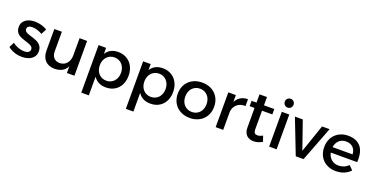

<svg xmlns="http://www.w3.org/2000/svg" viewBox="-27 -1655 5360 2753"><g transform="rotate(20 2653.0 -278.0)"><path d="M388 -402Q352.5 -423 311.5 -435.5Q270.5 -448 235 -448Q218 -448 203.8 -445Q189.5 -442 179 -435.2Q168.5 -428.5 162.8 -417.8Q157 -407 157 -392Q157 -373 169.2 -360.5Q181.5 -348 201.2 -339Q221 -330 246.5 -322.8Q272 -315.5 298.5 -306.8Q325 -298 350.2 -286.5Q375.5 -275 395.2 -257.2Q415 -239.5 427 -214Q439 -188.5 439 -152Q439 -111.5 422.2 -82Q405.5 -52.5 377.2 -33.5Q349 -14.5 312 -5.2Q275 4 235 4Q206 4 176.2 -0.8Q146.5 -5.5 118.8 -15Q91 -24.5 66 -38.2Q41 -52 21 -70L62 -148Q79.5 -132.5 101.2 -120.2Q123 -108 146.5 -99.5Q170 -91 194.2 -86.5Q218.5 -82 240 -82Q258.5 -82 274.2 -85.5Q290 -89 301.8 -96.2Q313.5 -103.5 320.2 -115Q327 -126.5 327 -142Q327 -163 315 -176.8Q303 -190.5 283.2 -200.2Q263.5 -210 238.5 -217.5Q213.5 -225 187.2 -233.5Q161 -242 136 -253Q111 -264 91.2 -281Q71.5 -298 59.8 -323Q48 -348 48 -384Q48 -424.5 64.2 -453.2Q80.5 -482 107.8 -500.5Q135 -519 170.5 -527.5Q206 -536 244 -536Q269 -536 294.5 -532.2Q320 -528.5 344 -521.8Q368 -515 390 -505.2Q412 -495.5 430 -483Z M653 -231Q653 -168.5 686 -133.2Q719 -98 777 -98Q811.5 -99 838.8 -112.2Q866 -125.5 884.8 -148.8Q903.5 -172 913.2 -203Q923 -234 923 -270V-531H1038V0H923V-103.5Q896 -47 847.5 -21.8Q799 3.5 733 4Q687.5 4 651.2 -10.2Q615 -24.5 589.8 -51Q564.5 -77.5 551.2 -115.5Q538 -153.5 538 -201V-531H653Z M1213 -531H1328V-439Q1357 -486 1404 -510.5Q1451 -535 1514 -535Q1570.5 -535 1617.2 -515.2Q1664 -495.5 1697.5 -459.8Q1731 -424 1749.5 -374.2Q1768 -324.5 1768 -264Q1768 -204.5 1750 -155Q1732 -105.5 1699 -70.2Q1666 -35 1619.5 -15.5Q1573 4 1516 4Q1452 4 1404.5 -20.5Q1357 -45 1328 -91.5V194H1213ZM1490 -444Q1454.5 -444 1424.8 -430.8Q1395 -417.5 1373.5 -394Q1352 -370.5 1340 -338Q1328 -305.5 1328 -267Q1328 -227.5 1340 -194.8Q1352 -162 1373.5 -138.5Q1395 -115 1424.8 -102Q1454.5 -89 1490 -89Q1525.5 -89 1555.2 -102.2Q1585 -115.5 1606.5 -139Q1628 -162.5 1640 -195.2Q1652 -228 1652 -267Q1652 -305.5 1640 -337.8Q1628 -370 1606.5 -393.8Q1585 -417.5 1555.2 -430.8Q1525.5 -444 1490 -444Z M1893 -531H2008V-439Q2037 -486 2084 -510.5Q2131 -535 2194 -535Q2250.5 -535 2297.2 -515.2Q2344 -495.5 2377.5 -459.8Q2411 -424 2429.5 -374.2Q2448 -324.5 2448 -264Q2448 -204.5 2430 -155Q2412 -105.5 2379 -70.2Q2346 -35 2299.5 -15.5Q2253 4 2196 4Q2132 4 2084.5 -20.5Q2037 -45 2008 -91.5V194H1893ZM2170 -444Q2134.5 -444 2104.8 -430.8Q2075 -417.5 2053.5 -394Q2032 -370.5 2020 -338Q2008 -305.5 2008 -267Q2008 -227.5 2020 -194.8Q2032 -162 2053.5 -138.5Q2075 -115 2104.8 -102Q2134.5 -89 2170 -89Q2205.5 -89 2235.2 -102.2Q2265 -115.5 2286.5 -139Q2308 -162.5 2320 -195.2Q2332 -228 2332 -267Q2332 -305.5 2320 -337.8Q2308 -370 2286.5 -393.8Q2265 -417.5 2235.2 -430.8Q2205.5 -444 2170 -444Z M2796 -535Q2857.5 -535 2908.5 -515.5Q2959.5 -496 2996 -460.5Q3032.5 -425 3052.8 -375.5Q3073 -326 3073 -266Q3073 -206 3052.8 -156.2Q3032.5 -106.5 2996 -71Q2959.5 -35.5 2908.5 -15.8Q2857.5 4 2796 4Q2734 4 2683 -15.8Q2632 -35.5 2595.2 -71Q2558.5 -106.5 2538.2 -156.2Q2518 -206 2518 -266Q2518 -326 2538.2 -375.5Q2558.5 -425 2595.2 -460.5Q2632 -496 2683 -515.5Q2734 -535 2796 -535ZM2796 -442Q2760 -442 2730 -429Q2700 -416 2678.5 -392.5Q2657 -369 2645 -336.5Q2633 -304 2633 -265Q2633 -225.5 2645 -192.5Q2657 -159.5 2678.5 -136.2Q2700 -113 2730 -100Q2760 -87 2796 -87Q2831.5 -87 2861.2 -100Q2891 -113 2912.5 -136.2Q2934 -159.5 2946 -192.5Q2958 -225.5 2958 -265Q2958 -304 2946 -336.5Q2934 -369 2912.5 -392.5Q2891 -416 2861.2 -429Q2831.5 -442 2796 -442Z M3193 -531H3308V-425.5Q3335 -479.5 3381.5 -507Q3428 -534.5 3492 -535V-431Q3452 -432.5 3419.5 -422Q3387 -411.5 3363.2 -391Q3339.5 -370.5 3325.5 -341.8Q3311.5 -313 3308 -278V0H3193Z M3737 -531H3894V-449H3737V-168Q3737 -146.5 3740.8 -132.2Q3744.5 -118 3752 -109.5Q3759.5 -101 3770 -97.5Q3780.5 -94 3794 -94Q3812 -94 3831.2 -100Q3850.5 -106 3874 -118L3903 -35Q3871.5 -15.5 3838.8 -5.2Q3806 5 3772 5Q3742 5 3715 -3.5Q3688 -12 3667.5 -30.5Q3647 -49 3635 -78Q3623 -107 3623 -148V-449H3548V-531H3623V-657H3737Z M4009 -531H4123V0H4009ZM4066 -750Q4080.5 -750 4092.8 -745Q4105 -740 4114 -731Q4123 -722 4128 -709.8Q4133 -697.5 4133 -683Q4133 -669 4128 -656.8Q4123 -644.5 4114 -635.5Q4105 -626.5 4092.8 -621.2Q4080.5 -616 4066 -616Q4052 -616 4039.8 -621.2Q4027.5 -626.5 4018.5 -635.5Q4009.5 -644.5 4004.2 -656.8Q3999 -669 3999 -683Q3999 -697.5 4004.2 -709.8Q4009.5 -722 4018.5 -731Q4027.5 -740 4039.8 -745Q4052 -750 4066 -750Z M4209 -531H4329L4477 -106L4623 -531H4738L4534 0H4415Z M4868.5 -222Q4875 -190 4889.8 -164.5Q4904.5 -139 4926 -121Q4947.5 -103 4974.8 -93.5Q5002 -84 5034 -84Q5078 -84 5116.2 -100Q5154.5 -116 5184 -147L5245 -86Q5206 -43 5150.2 -19.5Q5094.5 4 5025 4Q4963.5 4 4913.2 -15.5Q4863 -35 4827.5 -70.5Q4792 -106 4772.5 -155.5Q4753 -205 4753 -265Q4753 -325 4772.8 -374.5Q4792.5 -424 4828.2 -459.5Q4864 -495 4913.5 -514.8Q4963 -534.5 5022 -535Q5092 -535 5141.8 -513Q5191.5 -491 5222 -450.5Q5252.5 -410 5264.5 -352Q5276.5 -294 5271 -222ZM5023 -447Q4991.5 -447 4964.5 -437Q4937.5 -427 4917.2 -408.2Q4897 -389.5 4883.8 -363.2Q4870.5 -337 4866 -304H5171Q5169.5 -337.5 5158.5 -364Q5147.5 -390.5 5128.2 -409Q5109 -427.5 5082.2 -437.2Q5055.5 -447 5023 -447Z"/></g></svg>

Font: Argentum Sans
Style: Regular
Weight: 400
Designer: Julieta Ulanovsky, Owen Earl, Chris M. Simpson, Rasmus Andersson, Cristiano Sobral
Foundry: The Argentum Sans Project Authors
Version: Version 3.135; ttfautohint (v1.8.4.7-5d5b-dirty)